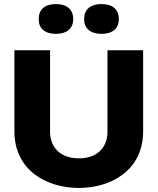

<svg xmlns="http://www.w3.org/2000/svg" viewBox="-20 -918 777 947"><path d="M51 -670V-271C51 -77 211 9 369 9C527 9 686 -77 686 -271V-670H510V-266C510 -201 469 -137 369 -137C269 -137 227 -201 227 -266V-670ZM171 -822C171 -779 200 -751 256 -751C311 -751 341 -779 341 -822V-825C341 -870 311 -898 256 -898C200 -898 171 -870 171 -825ZM395 -822C395 -779 425 -751 481 -751C536 -751 566 -779 566 -822V-825C566 -870 536 -898 481 -898C425 -898 395 -870 395 -825Z"/></svg>

Font: LT Wave Black
Style: Regular
Weight: 900
Designer: Daniel Lyons
Version: Version 2.5 (Glyphs App)